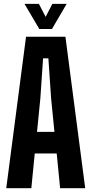

<svg xmlns="http://www.w3.org/2000/svg" viewBox="-20 -994 483 1014"><path d="M13 0 117.5 -800H325.5L430 0H297.5L279.5 -183.5H163.5L145.5 0ZM175.5 -297.5H267.5L250 -473.5L235.5 -686H207.5L193 -473.5ZM187.5 -841 109.5 -973.5H185.5L221 -905L256.5 -973.5H332L254.5 -841Z"/></svg>

Font: Big Shoulders Display Thin ExtraBold
Style: Regular
Weight: 800
Version: Version 2.002